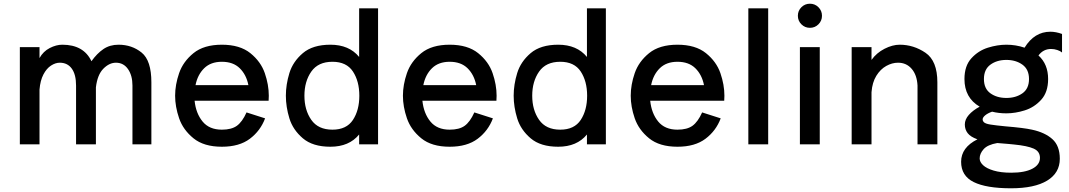

<svg xmlns="http://www.w3.org/2000/svg" viewBox="-20 -778 5760 1035"><path d="M796 -334V0H694V-220V-317Q694 -371 670 -405.5Q646 -440 605 -440Q569 -440 537 -407.5Q505 -375 497 -307V-245V0H390V-317Q390 -376 367 -408Q344 -440 302 -440Q279 -440 255 -424.5Q231 -409 214 -376.5Q197 -344 193 -295V0H87V-524H193V-465Q213 -501 248 -519Q283 -537 316 -537Q431 -537 473 -448Q503 -490 537.5 -513.5Q572 -537 619 -537Q691 -537 743.5 -494.5Q796 -452 796 -334Z M1029 -235Q1036 -167 1072 -123Q1108 -79 1176 -79Q1228 -79 1257 -100Q1286 -121 1309 -172L1409 -140Q1384 -73 1327 -30Q1270 13 1176 13Q1079 13 1023 -32.5Q967 -78 945.5 -140.5Q924 -203 924 -262Q924 -321 945.5 -383.5Q967 -446 1023 -491.5Q1079 -537 1176 -537Q1273 -537 1329.5 -491.5Q1386 -446 1407.5 -383.5Q1429 -321 1429 -262Q1429 -245 1428 -235ZM1034 -319H1319Q1308 -375 1272.5 -410Q1237 -445 1176 -445Q1116 -445 1080.5 -410Q1045 -375 1034 -319Z M1916 -733H2018V0H1916V-53Q1862 13 1761 13Q1666 13 1612.5 -32.5Q1559 -78 1540 -140Q1521 -202 1521 -262Q1521 -322 1540 -384Q1559 -446 1612.5 -491.5Q1666 -537 1761 -537Q1862 -537 1916 -471ZM1917 -262Q1917 -340 1882.5 -392.5Q1848 -445 1772 -445Q1695 -445 1658 -392Q1621 -339 1621 -262Q1621 -185 1658 -132Q1695 -79 1772 -79Q1848 -79 1882.5 -131.5Q1917 -184 1917 -262Z M2257 -235Q2264 -167 2300 -123Q2336 -79 2404 -79Q2456 -79 2485 -100Q2514 -121 2537 -172L2637 -140Q2612 -73 2555 -30Q2498 13 2404 13Q2307 13 2251 -32.5Q2195 -78 2173.5 -140.5Q2152 -203 2152 -262Q2152 -321 2173.5 -383.5Q2195 -446 2251 -491.5Q2307 -537 2404 -537Q2501 -537 2557.5 -491.5Q2614 -446 2635.5 -383.5Q2657 -321 2657 -262Q2657 -245 2656 -235ZM2262 -319H2547Q2536 -375 2500.5 -410Q2465 -445 2404 -445Q2344 -445 2308.5 -410Q2273 -375 2262 -319Z M3144 -733H3246V0H3144V-53Q3090 13 2989 13Q2894 13 2840.5 -32.5Q2787 -78 2768 -140Q2749 -202 2749 -262Q2749 -322 2768 -384Q2787 -446 2840.5 -491.5Q2894 -537 2989 -537Q3090 -537 3144 -471ZM3145 -262Q3145 -340 3110.5 -392.5Q3076 -445 3000 -445Q2923 -445 2886 -392Q2849 -339 2849 -262Q2849 -185 2886 -132Q2923 -79 3000 -79Q3076 -79 3110.5 -131.5Q3145 -184 3145 -262Z M3485 -235Q3492 -167 3528 -123Q3564 -79 3632 -79Q3684 -79 3713 -100Q3742 -121 3765 -172L3865 -140Q3840 -73 3783 -30Q3726 13 3632 13Q3535 13 3479 -32.5Q3423 -78 3401.5 -140.5Q3380 -203 3380 -262Q3380 -321 3401.5 -383.5Q3423 -446 3479 -491.5Q3535 -537 3632 -537Q3729 -537 3785.5 -491.5Q3842 -446 3863.5 -383.5Q3885 -321 3885 -262Q3885 -245 3884 -235ZM3490 -319H3775Q3764 -375 3728.5 -410Q3693 -445 3632 -445Q3572 -445 3536.5 -410Q3501 -375 3490 -319Z M4121 0H4014V-733H4121Z M4281 -693Q4281 -720 4300 -739Q4319 -758 4346 -758Q4373 -758 4392 -739Q4411 -720 4411 -693Q4411 -666 4392 -647Q4373 -628 4346 -628Q4319 -628 4300 -647Q4281 -666 4281 -693ZM4399 0H4292V-524H4399Z M5033 -334V0H4926V-317Q4923 -374 4894.5 -407Q4866 -440 4821 -440Q4789 -440 4757.5 -422.5Q4726 -405 4704 -369.5Q4682 -334 4678 -281V0H4571V-524H4678V-455Q4705 -493 4748 -515Q4791 -537 4830 -537Q4905 -537 4969 -493.5Q5033 -450 5033 -334Z M5578 -479Q5630 -432 5630 -352Q5630 -281 5592.5 -240Q5555 -199 5504 -183Q5453 -167 5405 -167Q5364 -167 5328 -176Q5305 -168 5291 -156.5Q5277 -145 5277 -134Q5277 -126 5283 -120Q5291 -111 5319.5 -106.5Q5348 -102 5400 -97Q5498 -89 5543 -79Q5613 -64 5653 -28Q5693 8 5693 78Q5693 154 5625 195.5Q5557 237 5430 237Q5297 237 5229 203.5Q5161 170 5161 94Q5161 17 5249 -27Q5212 -40 5196.5 -60Q5181 -80 5181 -107Q5181 -134 5202.5 -158.5Q5224 -183 5261 -203Q5179 -251 5179 -352Q5179 -423 5216.5 -464Q5254 -505 5305.5 -521Q5357 -537 5405 -537Q5456 -537 5503 -521Q5556 -607 5642 -607Q5672 -607 5705 -595V-495Q5696 -503 5679.5 -508.5Q5663 -514 5646 -514Q5604 -514 5578 -479ZM5527 -352Q5527 -404 5491.5 -429.5Q5456 -455 5405 -455Q5354 -455 5319 -429.5Q5284 -404 5284 -352Q5284 -300 5319 -275Q5354 -250 5405 -250Q5456 -250 5491.5 -275Q5527 -300 5527 -352ZM5356 -7Q5304 2 5282.5 26Q5261 50 5261 76Q5261 95 5279.5 112.5Q5298 130 5336.5 141.5Q5375 153 5431 153Q5504 153 5545 131.5Q5586 110 5586 73Q5586 38 5552 23Q5518 8 5447 1Q5440 0 5416.5 -2Q5393 -4 5356 -7Z"/></svg>

Font: Shippori Antique
Style: Regular
Weight: 400
Designer: FONTDASU
Foundry: FONTDASU / Google Inc. / but / Adobe
Version: Version 2.001